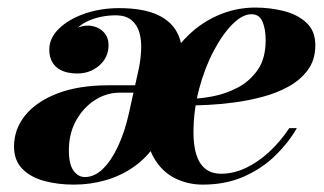

<svg xmlns="http://www.w3.org/2000/svg" viewBox="-20 -490 878 520"><path d="M529 10Q488.5 10 453.5 -7.5Q418.5 -25 396.8 -62.5Q375 -100 375 -160L395 -155.5Q396 -226.5 418.5 -284.5Q441 -342.5 479.5 -383.8Q518 -425 567.5 -447.2Q617 -469.5 671 -469.5Q712 -469.5 749.2 -460Q786.5 -450.5 810.2 -428.2Q834 -406 834 -367.5Q834 -328.5 814.2 -301.2Q794.5 -274 762.2 -256Q730 -238 691.2 -227.8Q652.5 -217.5 614.2 -212.5Q576 -207.5 544.5 -206Q513 -204.5 495 -204.5V-222.5Q521 -222.5 555.8 -229Q590.5 -235.5 623.2 -252.5Q656 -269.5 677.8 -300.5Q699.5 -331.5 699.5 -381Q699.5 -411 691 -431.2Q682.5 -451.5 661 -451.5Q637 -451.5 610 -424.8Q583 -398 558.8 -352.2Q534.5 -306.5 519.2 -249Q504 -191.5 504 -130Q504 -97 511.5 -72Q519 -47 535.8 -33.2Q552.5 -19.5 579.5 -19.5Q613 -19.5 646.5 -35.5Q680 -51.5 710 -79.5Q740 -107.5 763.5 -143H784Q762 -104.5 726.5 -69.5Q691 -34.5 641.5 -12.2Q592 10 529 10ZM180 10Q135.5 10 98.8 -0.2Q62 -10.5 40 -33.2Q18 -56 18 -93Q18 -140 48.2 -177.5Q78.5 -215 135.8 -237Q193 -259 274 -259H358V-239H304Q268.5 -239 237.2 -219Q206 -199 186.2 -163.8Q166.5 -128.5 166.5 -82.5Q166.5 -45.5 179 -28Q191.5 -10.5 210 -10.5Q236 -10.5 258.8 -32.8Q281.5 -55 299.5 -93.5Q317.5 -132 328.5 -180.5L356 -304.5Q361 -328.5 362.2 -354Q363.5 -379.5 357.8 -400.8Q352 -422 336.5 -435.2Q321 -448.5 293 -448.5Q273 -448.5 253.8 -444.5Q234.5 -440.5 218.2 -433Q202 -425.5 191.5 -415.5Q212.5 -423.5 231.5 -419.2Q250.5 -415 262.2 -401.5Q274 -388 274 -368Q274 -334.5 249 -312.8Q224 -291 190 -291Q152.5 -291 133 -308Q113.5 -325 113.5 -356Q113.5 -387 139.8 -412.5Q166 -438 209.2 -453Q252.5 -468 303 -468Q368 -468 408 -449.2Q448 -430.5 463.5 -394Q479 -357.5 471 -304.5L433 -180.5Q424.5 -134 401 -98.5Q377.5 -63 343.2 -38.8Q309 -14.5 267.2 -2.2Q225.5 10 180 10Z"/></svg>

Font: Bodoni Moda 11pt
Style: Bold Italic
Weight: 700
Italic angle: -13°
Designer: Owen Earl
Foundry: indestructible type
Version: Version 2.004